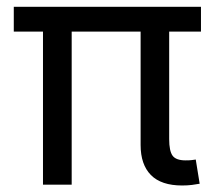

<svg xmlns="http://www.w3.org/2000/svg" viewBox="-20 -556 648 578"><path d="M528.3 2.4Q465.3 2.4 434.3 -29.1Q403.3 -60.5 403.3 -119.6V-510.7H489.3V-137.2Q489.3 -101.6 499.5 -87.4Q509.8 -73.2 538.6 -73.2Q550.3 -73.2 556.6 -74Q563 -74.7 569.3 -75.7L581.1 -2.9Q571.3 -1 557.9 0.7Q544.4 2.4 528.3 2.4ZM109.4 0V-510.7H195.8V0ZM21.5 -460.9V-535.6H585V-460.9Z"/></svg>

Font: Inter 20pt
Style: Regular
Weight: 400
Version: Version 4.001;git-66647c0bb